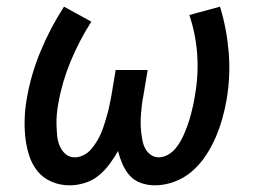

<svg xmlns="http://www.w3.org/2000/svg" viewBox="-20 -548 790 576"><path d="M445 8Q423 8 403 1Q383 -6 369.5 -21Q356 -36 347.5 -55.5Q339 -75 334 -95Q323 -75 308.5 -55.5Q294 -36 275.5 -21Q257 -6 234 1Q211 8 189 8Q160 8 134.5 -3Q109 -14 92.5 -34.5Q76 -55 67.5 -81.5Q59 -108 56 -136Q53 -164 54 -192.5Q55 -221 60 -250Q72 -322 101 -392.5Q130 -463 172 -528L254 -483Q217 -425 191.5 -363Q166 -301 155 -238Q152 -222 150.5 -205.5Q149 -189 149.5 -173Q150 -157 151.5 -141Q153 -125 159 -110.5Q165 -96 176.5 -86Q188 -76 205 -76Q218 -76 231.5 -83Q245 -90 254.5 -101.5Q264 -113 271.5 -125.5Q279 -138 284.5 -151.5Q290 -165 294 -178.5Q298 -192 302 -205.5Q306 -219 308.5 -232.5Q311 -246 314 -260L327 -338H423L410 -260Q407 -246 405.5 -232.5Q404 -219 403 -205.5Q402 -192 402 -178.5Q402 -165 403.5 -152Q405 -139 407.5 -126Q410 -113 416 -102Q422 -91 432.5 -83.5Q443 -76 456 -76Q470 -76 483.5 -83.5Q497 -91 506.5 -102.5Q516 -114 523 -127Q530 -140 535.5 -153.5Q541 -167 545.5 -180.5Q550 -194 553.5 -207.5Q557 -221 560 -235Q563 -249 565 -263Q576 -325 571.5 -386Q567 -447 548 -503L640 -528Q660 -463 666 -392.5Q672 -322 660 -250Q655 -221 647 -192.5Q639 -164 627 -136Q615 -108 597.5 -81.5Q580 -55 556.5 -34.5Q533 -14 503.5 -3Q474 8 445 8Z"/></svg>

Font: Iosevka Custom Medium Oblique
Style: Regular
Weight: 500
Italic angle: -9°
Designer: Belleve Invis
Foundry: Belleve Invis
Version: Version 27.0.1